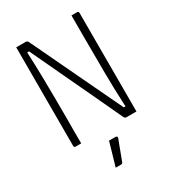

<svg xmlns="http://www.w3.org/2000/svg" viewBox="-220 -815 1040 1162"><g transform="rotate(-30 300.0 -234.0)"><path d="M132 0H93Q82 0 82 -11V-700H148Q159 -700 164 -690Q173 -672 195.5 -624.5Q218 -577 250 -509.5Q282 -442 319 -364.5Q356 -287 393.5 -208Q431 -129 464 -60H476Q470 -178 469 -299.5Q468 -421 468 -538V-700H507Q518 -700 518 -689V0H449Q443 0 439.5 -2.5Q436 -5 431 -14Q394 -94 346 -196Q298 -298 244.5 -411.5Q191 -525 137 -640H124Q128 -560 130 -446Q132 -332 132 -160Q131 -128 131.5 -84Q132 -40 132 0ZM286 70H332Q338 70 341 74Q344 78 342 84Q331 113 323.5 132.5Q316 152 309 171.5Q302 191 290 222Q289 226 285.5 229Q282 232 275 232H239Q253 183 264 146.5Q275 110 286 70Z"/></g></svg>

Font: Recursive Mn Lnr St Lt
Style: Regular
Weight: 300
Monospace: yes
Version: Version 1.079;hotconv 1.0.112;makeotfexe 2.5.65598; ttfautoh